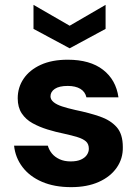

<svg xmlns="http://www.w3.org/2000/svg" viewBox="-20 -759 573 791"><path d="M273 12Q204 12 153 -10Q102 -32 72.5 -71Q43 -110 38 -159H177Q182 -141 194 -126.5Q206 -112 225.5 -103Q245 -94 271 -94Q297 -94 313.5 -101.5Q330 -109 338 -121Q346 -133 346 -146Q346 -166 334 -176.5Q322 -187 299.5 -194Q277 -201 245 -208Q210 -215 176 -225.5Q142 -236 114 -251.5Q86 -267 69.5 -292Q53 -317 53 -354Q53 -399 77.5 -435Q102 -471 148 -492Q194 -513 259 -513Q351 -513 404.5 -471.5Q458 -430 468 -358H336Q331 -381 311 -393Q291 -405 259 -405Q224 -405 206 -393Q188 -381 188 -362Q188 -349 200.5 -338.5Q213 -328 236 -320.5Q259 -313 290 -306Q348 -294 391.5 -279Q435 -264 460.5 -235.5Q486 -207 486 -153Q487 -106 461 -68.5Q435 -31 387 -9.5Q339 12 273 12ZM267 -560 118 -640V-739L267 -653L415 -739V-640Z"/></svg>

Font: DM Sans 18pt ExtraBold
Style: Regular
Weight: 800
Designer: Colophon Foundry, Jonny Pinhorn
Foundry: Colophon Foundry
Version: Version 4.004;gftools[0.9.30]